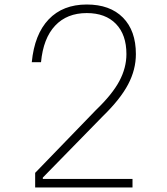

<svg xmlns="http://www.w3.org/2000/svg" viewBox="-20 -832 740 852"><path d="M136 -65 406 -344Q478 -413 509.5 -472Q541 -531 541 -592Q541 -678 494.5 -726Q448 -774 365 -774Q277 -774 224.5 -718Q172 -662 162 -556H121Q133 -680 196 -746Q259 -812 365 -812Q468 -812 525.5 -754Q583 -696 583 -592Q583 -523 548.5 -457.5Q514 -392 437 -317L170 -44V-38H568V0H136Z"/></svg>

Font: Martian Mono Thin
Style: Regular
Weight: 100
Monospace: yes
Designer: Roman Shamin
Foundry: Evil Martians
Version: Version 1.000; ttfautohint (v1.8.4.7-5d5b)